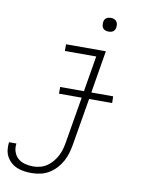

<svg xmlns="http://www.w3.org/2000/svg" viewBox="-132 -780 832 1074"><g transform="rotate(10 283.5 -243.0)"><path d="M122 223Q101 223 79.5 220Q58 217 39 209Q20 201 5 187.5Q-10 174 -19.5 156.5Q-29 139 -31.5 117.5Q-34 96 -31 75H11Q7 99 14.5 121.5Q22 144 38.5 158.5Q55 173 78 179Q101 185 125 185Q145 185 165.5 179.5Q186 174 203.5 162Q221 150 235 133Q249 116 258.5 97.5Q268 79 273.5 59Q279 39 282 20L326 -241H197V-279H332L366 -482H188V-520H414L374 -279H498L499 -241H368L323 26Q319 50 312 74.5Q305 99 292.5 122Q280 145 261.5 165Q243 185 220.5 198.5Q198 212 172.5 217.5Q147 223 122 223ZM410 -631Q400 -631 391.5 -634Q383 -637 377.5 -644Q372 -651 371 -660.5Q370 -670 371 -680Q372 -686 375 -692Q378 -698 384 -702Q390 -706 396.5 -707.5Q403 -709 409 -709Q419 -709 427.5 -706Q436 -703 441.5 -696Q447 -689 448.5 -679.5Q450 -670 448 -660Q447 -654 444 -648Q441 -642 435.5 -638Q430 -634 423 -632.5Q416 -631 410 -631Z"/></g></svg>

Font: Iosevka Extralight Extended
Style: Italic
Weight: 200
Width: 7
Italic angle: -9°
Monospace: yes
Designer: Belleve Invis
Foundry: Belleve Invis
Version: Version 32.5.0; ttfautohint (v1.8.4)